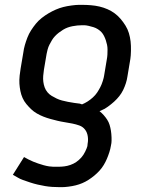

<svg xmlns="http://www.w3.org/2000/svg" viewBox="-20 -548 640 791"><path d="M225 223Q210 223 195 222Q180 221 165.5 218.5Q151 216 135.5 212.5Q120 209 103.5 203.5Q87 198 74.5 193.5Q62 189 54 184L33 172L79 99Q88 104 97.5 109Q107 114 117 118Q127 122 137 125.5Q147 129 159.5 132.5Q172 136 182.5 137.5Q193 139 200 139H219Q232 139 244.5 137.5Q257 136 270 131.5Q283 127 294 119.5Q305 112 314.5 101.5Q324 91 331 76.5Q338 62 340 54L341 44Q344 29 341.5 13Q339 -3 330 -14.5Q321 -26 307 -31Q293 -36 278 -39Q263 -42 247 -44.5Q231 -47 216.5 -50.5Q202 -54 187.5 -58Q173 -62 159 -67.5Q145 -73 132 -80.5Q119 -88 108.5 -98Q98 -108 88.5 -119.5Q79 -131 73 -144.5Q67 -158 64 -173Q61 -188 60 -203Q59 -218 61 -237Q63 -256 65 -266L76 -331Q78 -347 82.5 -362.5Q87 -378 93 -393.5Q99 -409 108 -423Q117 -437 127.5 -450Q138 -463 152 -474Q166 -485 180.5 -493.5Q195 -502 210 -508.5Q225 -515 240.5 -519Q256 -523 275 -525.5Q294 -528 305 -528H318Q336 -528 354.5 -526.5Q373 -525 390 -521Q407 -517 423 -510Q439 -503 452.5 -493Q466 -483 477 -470Q488 -457 497 -442.5Q506 -428 511 -411.5Q516 -395 518 -377.5Q520 -360 519.5 -338.5Q519 -317 517 -305L505 -233Q503 -219 498.5 -205Q494 -191 487.5 -177.5Q481 -164 471.5 -152Q462 -140 450.5 -129.5Q439 -119 424.5 -108.5Q410 -98 401 -95L390 -90Q399 -83 407 -74Q415 -65 421.5 -55Q428 -45 431.5 -33.5Q435 -22 437 -9.5Q439 3 439.5 18Q440 33 439 41L437 52Q435 65 430.5 79Q426 93 420.5 106Q415 119 407.5 131.5Q400 144 390 155Q380 166 368.5 175.5Q357 185 344.5 193Q332 201 319 206.5Q306 212 292 215.5Q278 219 262 221Q246 223 237 223ZM318 -118Q330 -123 341 -130Q352 -137 362.5 -146.5Q373 -156 380 -166.5Q387 -177 393 -188.5Q399 -200 403.5 -214.5Q408 -229 409 -237L420 -303Q422 -313 422.5 -323.5Q423 -334 423 -344Q423 -354 421 -363.5Q419 -373 416 -382Q413 -391 408.5 -400Q404 -409 398 -415.5Q392 -422 383.5 -427.5Q375 -433 365.5 -436Q356 -439 345 -441.5Q334 -444 327 -444H318Q308 -444 298.5 -443Q289 -442 278.5 -440Q268 -438 258.5 -434.5Q249 -431 240 -425.5Q231 -420 222.5 -413.5Q214 -407 206.5 -399Q199 -391 194 -382.5Q189 -374 184 -364.5Q179 -355 176 -343.5Q173 -332 172 -326L161 -261Q159 -248 158 -235.5Q157 -223 158.5 -211Q160 -199 164 -188Q168 -177 175.5 -168Q183 -159 193 -153Q203 -147 213.5 -142Q224 -137 235.5 -134Q247 -131 259.5 -128.5Q272 -126 286 -124Q300 -122 309 -121Z"/></svg>

Font: Iosevka Aile Medium
Style: Italic
Weight: 500
Italic angle: -9°
Designer: Belleve Invis
Foundry: Belleve Invis
Version: Version 31.1.0; ttfautohint (v1.8.4)